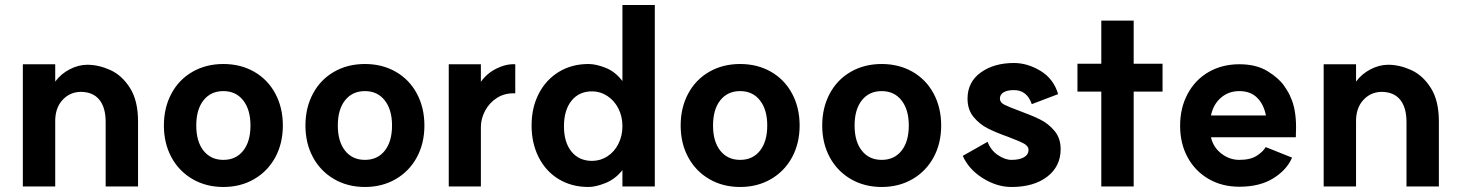

<svg xmlns="http://www.w3.org/2000/svg" viewBox="-20 -729 5814 765"><path d="M301 -363Q257 -362 228 -329.5Q199 -297 200 -243V14H71V-473H200V-404Q223 -435 258 -453Q293 -471 328 -471Q373 -471 419.5 -450Q466 -429 498 -378.5Q530 -328 530 -245V14H401V-243Q401 -301 375.5 -332Q350 -363 301 -363Z M978 -229Q978 -292 949 -329Q920 -366 870 -366Q820 -366 791 -329.5Q762 -293 762 -229Q762 -165 791 -128.5Q820 -92 870 -92Q920 -92 949 -128.5Q978 -165 978 -229ZM1107 -229Q1107 -158 1077 -102.5Q1047 -47 993 -15.5Q939 16 870 16Q801 16 747 -15.5Q693 -47 663 -102.5Q633 -158 633 -229Q633 -300 663 -356Q693 -412 747 -443Q801 -474 870 -474Q939 -474 993 -443Q1047 -412 1077 -356Q1107 -300 1107 -229Z M1542 -229Q1542 -292 1513 -329Q1484 -366 1434 -366Q1384 -366 1355 -329.5Q1326 -293 1326 -229Q1326 -165 1355 -128.5Q1384 -92 1434 -92Q1484 -92 1513 -128.5Q1542 -165 1542 -229ZM1671 -229Q1671 -158 1641 -102.5Q1611 -47 1557 -15.5Q1503 16 1434 16Q1365 16 1311 -15.5Q1257 -47 1227 -102.5Q1197 -158 1197 -229Q1197 -300 1227 -356Q1257 -412 1311 -443Q1365 -474 1434 -474Q1503 -474 1557 -443Q1611 -412 1641 -356Q1671 -300 1671 -229Z M1768 -473H1896V-403Q1920 -437 1958.5 -456Q1997 -475 2033 -473V-357Q1992 -359 1961 -339.5Q1930 -320 1913 -288Q1896 -256 1896 -223V14H1768Z M2098 -229Q2098 -300 2126.5 -355.5Q2155 -411 2206.5 -442.5Q2258 -474 2325 -474Q2354 -474 2392.5 -459Q2431 -444 2460 -406V-709H2589V14H2460V-51Q2431 -15 2392 0.5Q2353 16 2325 16Q2258 16 2206.5 -15Q2155 -46 2126.5 -102Q2098 -158 2098 -229ZM2460 -226Q2460 -265 2444 -296.5Q2428 -328 2400 -346.5Q2372 -365 2339 -365Q2287 -365 2257 -327.5Q2227 -290 2227 -226Q2227 -162 2257 -125Q2287 -88 2339 -88Q2372 -88 2400 -106Q2428 -124 2444 -156Q2460 -188 2460 -226Z M3037 -229Q3037 -292 3008 -329Q2979 -366 2929 -366Q2879 -366 2850 -329.5Q2821 -293 2821 -229Q2821 -165 2850 -128.5Q2879 -92 2929 -92Q2979 -92 3008 -128.5Q3037 -165 3037 -229ZM3166 -229Q3166 -158 3136 -102.5Q3106 -47 3052 -15.5Q2998 16 2929 16Q2860 16 2806 -15.5Q2752 -47 2722 -102.5Q2692 -158 2692 -229Q2692 -300 2722 -356Q2752 -412 2806 -443Q2860 -474 2929 -474Q2998 -474 3052 -443Q3106 -412 3136 -356Q3166 -300 3166 -229Z M3601 -229Q3601 -292 3572 -329Q3543 -366 3493 -366Q3443 -366 3414 -329.5Q3385 -293 3385 -229Q3385 -165 3414 -128.5Q3443 -92 3493 -92Q3543 -92 3572 -128.5Q3601 -165 3601 -229ZM3730 -229Q3730 -158 3700 -102.5Q3670 -47 3616 -15.5Q3562 16 3493 16Q3424 16 3370 -15.5Q3316 -47 3286 -102.5Q3256 -158 3256 -229Q3256 -300 3286 -356Q3316 -412 3370 -443Q3424 -474 3493 -474Q3562 -474 3616 -443Q3670 -412 3700 -356Q3730 -300 3730 -229Z M4010 -92Q4042 -92 4060 -102.5Q4078 -113 4078 -132Q4078 -147 4059.5 -157Q4041 -167 3996 -184Q3948 -201 3915.5 -217.5Q3883 -234 3859 -263Q3835 -292 3835 -336Q3835 -402 3887.5 -440Q3940 -478 4020 -478Q4074 -478 4126 -446.5Q4178 -415 4196 -354L4091 -314Q4072 -370 4020 -370Q3993 -370 3978.5 -361Q3964 -352 3964 -336Q3964 -321 3981.5 -312Q3999 -303 4045 -286Q4092 -269 4125 -252.5Q4158 -236 4182 -207Q4206 -178 4206 -135Q4206 -66 4152.5 -25Q4099 16 4010 16Q3952 16 3896 -19Q3840 -54 3816 -108L3915 -164Q3927 -131 3955.5 -111.5Q3984 -92 4010 -92Z M4368 -364H4273V-475H4368V-647H4497V-475H4612V-364H4497V14H4368Z M4682 -228Q4682 -299 4712 -355Q4742 -411 4795.5 -442Q4849 -473 4918 -473Q4986 -473 5031 -445Q5076 -417 5096.5 -387Q5117 -357 5122 -342Q5144 -296 5144 -221L5143 -182H4805Q4814 -142 4846.5 -117Q4879 -92 4918 -92Q4962 -92 4987.5 -108.5Q5013 -125 5023 -143L5128 -101Q5108 -53 5054 -19Q5000 15 4918 15Q4849 15 4795.5 -16Q4742 -47 4712 -102Q4682 -157 4682 -228ZM4918 -366Q4875 -366 4844.5 -339.5Q4814 -313 4805 -269H5024Q5015 -314 4988.5 -340Q4962 -366 4918 -366Z M5484 -363Q5440 -362 5411 -329.5Q5382 -297 5383 -243V14H5254V-473H5383V-404Q5406 -435 5441 -453Q5476 -471 5511 -471Q5556 -471 5602.5 -450Q5649 -429 5681 -378.5Q5713 -328 5713 -245V14H5584V-243Q5584 -301 5558.5 -332Q5533 -363 5484 -363Z"/></svg>

Font: SUITE ExtraBold
Style: Regular
Weight: 800
Designer: Sun
Foundry: Sun
Version: Version 2.040